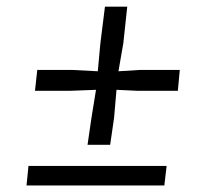

<svg xmlns="http://www.w3.org/2000/svg" viewBox="-20 -570 648 590"><path d="M61.5 0 67.5 -60H492L485 0ZM261 -207.5 275 -294 196.5 -291H87.5L94.5 -355H204L280.5 -351L288.5 -437.5L302.5 -549.5H371L359 -437.5L344 -351L408.5 -355H532.5L526.5 -291H401.5L338 -294L330.5 -207.5L318.5 -125H249Z"/></svg>

Font: Merriweather 7pt Light
Style: Italic
Weight: 300
Italic angle: -7.8°
Designer: Eben Sorkin
Foundry: Eben Sorkin
Version: Version 2.200;gftools[0.9.31]